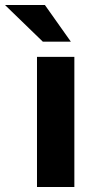

<svg xmlns="http://www.w3.org/2000/svg" viewBox="-82 -743 392 763"><path d="M213.5 0H65V-517H213.5ZM-62.1 -723 88.1 -577.5H199.5L96.5 -723Z"/></svg>

Font: Public Sans VF
Style: Regular
Weight: 400
Designer: Pablo Impallari, Rodrigo Fuenzalida (Modified by Dan O. Williams and USWDS)
Version: Version 1.003